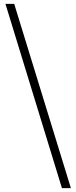

<svg xmlns="http://www.w3.org/2000/svg" viewBox="-20 -792 392 986"><path d="M344 174 53 -772H8L298 174Z"/></svg>

Font: Noto Serif CJK TC
Style: Regular
Weight: 400
Designer: Ryoko NISHIZUKA 西塚涼子 (kana & ideographs); Frank Grießhammer (Latin, Greek & Cyrillic); Wenlong ZHANG 张文龙 (bopomofo); San
Foundry: Adobe
Version: Version 2.001;hotconv 1.1.0;makeotfexe 2.6.0